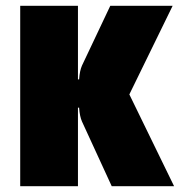

<svg xmlns="http://www.w3.org/2000/svg" viewBox="-20 -645 633 665"><path d="M250 -272V0H50V-625H250V-370H254Q256 -400 264 -418L362 -625H578L428 -318L583 0H367L264 -224Q256 -242 254 -272Z"/></svg>

Font: Changa One
Style: Regular
Weight: 400
Designer: Eduardo Rodriguez Tunni
Foundry: Eduardo Rodriguez Tunni
Version: Version 1.003